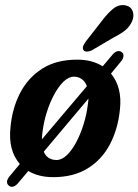

<svg xmlns="http://www.w3.org/2000/svg" viewBox="-20 -683 541 750"><path d="M14.5 42Q-1.5 28.5 18 5L57.5 -42.5Q11 -96 21 -186Q27.5 -259 58.2 -319Q89 -379 144.5 -414.5Q200 -450 281.5 -450Q340 -450 381 -424L420.5 -470.5Q428.5 -480 438 -482.8Q447.5 -485.5 456 -479Q463.5 -473 462.2 -463Q461 -453 453 -443.5L413.5 -395.5Q458 -342 448.5 -255.5Q441 -180 409.8 -120Q378.5 -60 323 -25.5Q267.5 9 188 9Q131 9 90.5 -15L50 33Q42 42.5 32.2 45.8Q22.5 49 14.5 42ZM146.5 -170.5Q144 -153.5 143.5 -138.5L319.5 -346.5Q312 -365.5 298.5 -374.5Q285 -383.5 269 -383.5Q248 -383.5 228.2 -364.2Q208.5 -345 191.5 -313.5Q174.5 -282 162.8 -244.5Q151 -207 146.5 -170.5ZM200.5 -58Q221.5 -58 241.2 -77Q261 -96 277.8 -127.5Q294.5 -159 306.2 -196.5Q318 -234 322.5 -270.5Q325 -285 325.5 -298L151 -90.5Q158 -73.5 171 -65.8Q184 -58 200.5 -58ZM376.5 -599.5Q400 -631 422.2 -649Q444.5 -667 470.5 -662Q491.5 -657.5 498.2 -639.2Q505 -621 496 -600Q487 -579.5 469.8 -565.2Q452.5 -551 423 -536L338 -486Q328.5 -481.5 319.2 -481.5Q310 -481.5 306 -487.5Q301.5 -495 305.2 -503.8Q309 -512.5 316 -522Z"/></svg>

Font: Fraunces 144pt S100 SemiBold
Style: Italic
Weight: 600
Italic angle: -16°
Version: Version 1.000; ttfautohint (v1.8.3)